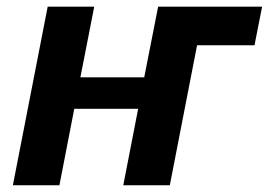

<svg xmlns="http://www.w3.org/2000/svg" viewBox="-20 -548 795 568"><path d="M258.8 -528.3 217.8 -319.3H406.7L447.8 -528.3H755.4L732.9 -414.1H563L482.4 0H344.7L388.7 -226.1H199.7L155.8 0H18.1L121.1 -528.3Z"/></svg>

Font: Liberation Sans
Style: Bold Italic
Weight: 700
Italic angle: -12°
Designer: Steve Matteson
Foundry: Ascender Corporation
Version: Version 2.1.5